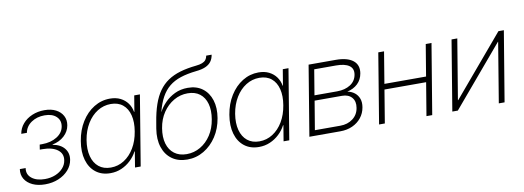

<svg xmlns="http://www.w3.org/2000/svg" viewBox="-58 -1074 3896 1428"><g transform="rotate(-10 1889.5 -359.5)"><path d="M189.5 7.3Q135.3 7.3 95.2 -11.2Q55.2 -29.8 35.6 -62.5Q16.1 -95.2 22.5 -137.2H66.4Q58.6 -89.8 95 -60.8Q131.3 -31.7 194.3 -31.7Q238.3 -31.7 273.7 -46.4Q309.1 -61 331.5 -86.2Q354 -111.3 358.9 -143.1Q367.7 -193.8 327.4 -223.9Q287.1 -253.9 212.9 -253.9H193.8L199.7 -291H217.8Q283.7 -291 330.1 -319.8Q376.5 -348.6 384.3 -396.5Q391.6 -441.4 360.8 -470.2Q330.1 -499 272.5 -499Q214.4 -499 172.1 -470.2Q129.9 -441.4 121.1 -393.6H78.6Q85.9 -436 114 -468.5Q142.1 -501 184.8 -519Q227.5 -537.1 277.8 -537.1Q328.6 -537.1 364.3 -518.6Q399.9 -500 416.7 -468.3Q433.6 -436.5 426.8 -397Q419.4 -351.6 383.5 -318.6Q347.7 -285.6 293.9 -274.9L293 -272.9Q352.5 -262.7 381.8 -226.6Q411.1 -190.4 402.8 -140.1Q396 -98.1 366.5 -64.7Q336.9 -31.2 291 -12Q245.1 7.3 189.5 7.3Z M682.1 9.8Q616.7 9.8 572.3 -24.7Q527.8 -59.1 509.8 -120.8Q491.7 -182.6 505.4 -264.2Q518.6 -344.7 557.1 -406.5Q595.7 -468.3 651.6 -502.7Q707.5 -537.1 772.5 -537.1Q817.9 -537.1 851.6 -520.3Q885.3 -503.4 906.2 -474.4Q927.2 -445.3 933.1 -408.7H935.5L955.6 -529.3H998.5L911.1 0H868.2L887.7 -118.2H884.8Q866.2 -82 835.4 -53Q804.7 -23.9 765.9 -7.1Q727.1 9.8 682.1 9.8ZM691.9 -30.8Q747.1 -30.8 793 -60.3Q838.9 -89.8 870.1 -142.3Q901.4 -194.8 912.6 -264.2Q924.3 -333.5 911.1 -386Q897.9 -438.5 862.5 -467.5Q827.1 -496.6 772 -496.6Q717.3 -496.6 670.9 -467.5Q624.5 -438.5 592.5 -386Q560.5 -333.5 548.8 -264.2Q537.6 -194.3 551.5 -141.8Q565.4 -89.4 601.3 -60.1Q637.2 -30.8 691.9 -30.8Z M1262.7 9.3Q1194.8 9.3 1147.9 -24.2Q1101.1 -57.6 1081.3 -117.7Q1061.5 -177.7 1074.2 -257.3L1082 -302.7Q1094.2 -378.9 1114 -436Q1133.8 -493.2 1162.8 -533.9Q1191.9 -574.7 1232.2 -601.8Q1272.5 -628.9 1325.4 -644.5Q1378.4 -660.2 1445.8 -667Q1475.1 -669.9 1493.4 -677Q1511.7 -684.1 1521.5 -696.5Q1531.2 -709 1534.2 -727.5H1575.2Q1570.3 -697.3 1554.9 -676.5Q1539.6 -655.8 1511.7 -643.6Q1483.9 -631.3 1440.4 -627Q1372.1 -619.6 1321.5 -603Q1271 -586.4 1235.1 -557.1Q1199.2 -527.8 1174.3 -482.7Q1149.4 -437.5 1132.8 -373.5H1133.8Q1151.4 -407.7 1182.9 -440.4Q1214.4 -473.1 1258.3 -494.4Q1302.2 -515.6 1356.9 -515.6Q1422.9 -515.6 1467.5 -482.2Q1512.2 -448.7 1530.8 -390.1Q1549.3 -331.5 1536.6 -255.4Q1523.9 -178.2 1484.9 -118.7Q1445.8 -59.1 1388.4 -24.9Q1331.1 9.3 1262.7 9.3ZM1265.1 -31.2Q1320.8 -31.2 1368.7 -59.1Q1416.5 -86.9 1449.2 -137Q1481.9 -187 1492.7 -253.9Q1503.9 -320.3 1490 -370.4Q1476.1 -420.4 1440.2 -448Q1404.3 -475.6 1348.6 -475.6Q1292.5 -475.6 1243.9 -447.5Q1195.3 -419.4 1161.6 -369.4Q1127.9 -319.3 1117.2 -252.9Q1106.4 -187 1120.8 -137Q1135.3 -86.9 1172.4 -59.1Q1209.5 -31.2 1265.1 -31.2Z M1804.2 9.8Q1738.8 9.8 1694.3 -24.7Q1649.9 -59.1 1631.8 -120.8Q1613.8 -182.6 1627.4 -264.2Q1640.6 -344.7 1679.2 -406.5Q1717.8 -468.3 1773.7 -502.7Q1829.6 -537.1 1894.5 -537.1Q1939.9 -537.1 1973.6 -520.3Q2007.3 -503.4 2028.3 -474.4Q2049.3 -445.3 2055.2 -408.7H2057.6L2077.6 -529.3H2120.6L2033.2 0H1990.2L2009.8 -118.2H2006.8Q1988.3 -82 1957.5 -53Q1926.8 -23.9 1887.9 -7.1Q1849.1 9.8 1804.2 9.8ZM1814 -30.8Q1869.1 -30.8 1915 -60.3Q1960.9 -89.8 1992.2 -142.3Q2023.4 -194.8 2034.7 -264.2Q2046.4 -333.5 2033.2 -386Q2020 -438.5 1984.6 -467.5Q1949.2 -496.6 1894 -496.6Q1839.4 -496.6 1793 -467.5Q1746.6 -438.5 1714.6 -386Q1682.6 -333.5 1670.9 -264.2Q1659.7 -194.3 1673.6 -141.8Q1687.5 -89.4 1723.4 -60.1Q1759.3 -30.8 1814 -30.8Z M2185.1 0 2272.5 -529.3H2478Q2564 -529.3 2607.2 -495.4Q2650.4 -461.4 2640.1 -398.9Q2632.3 -352.1 2600.6 -322Q2568.8 -292 2521.5 -281.7Q2553.2 -275.4 2575.7 -257.6Q2598.1 -239.7 2608.2 -211.9Q2618.2 -184.1 2611.8 -147Q2604.5 -103.5 2578.1 -70.3Q2551.8 -37.1 2511 -18.6Q2470.2 0 2419.4 0ZM2233.9 -41H2425.8Q2481.9 -41 2521 -70.8Q2560.1 -100.6 2567.9 -150.9Q2576.2 -199.2 2550.8 -228.5Q2525.4 -257.8 2476.6 -257.8H2270ZM2275.9 -296.9H2446.8Q2506.8 -296.9 2547.6 -323.2Q2588.4 -349.6 2596.2 -397.9Q2603.5 -442.4 2571 -465.1Q2538.6 -487.8 2472.2 -487.8H2307.6Z M3131.3 -290.5 3124 -249H2784.2L2791 -290.5ZM2842.3 -529.3 2754.9 0H2711.4L2798.8 -529.3ZM3200.7 -529.3 3112.8 0H3069.3L3157.2 -529.3Z M3659.2 0H3615.7L3690.4 -452.1H3688.5L3306.2 0H3264.6L3352.1 -529.3H3395.5L3320.3 -76.2H3322.8L3706.1 -529.3H3747.1Z"/></g></svg>

Font: Inter 24pt ExtraLight
Style: Italic
Weight: 250
Italic angle: -9.3988°
Version: Version 4.001;git-66647c0bb